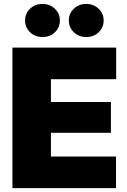

<svg xmlns="http://www.w3.org/2000/svg" viewBox="-20 -974 659 994"><path d="M44.4 0V-727.5H581.5V-564H243.7V-445.8H554.2V-286.6H243.7V-163.6H580.6V0ZM426.3 -782.2Q388.2 -782.2 362.3 -807.1Q336.4 -832 336.4 -867.7Q336.4 -904.3 362.3 -929Q388.2 -953.6 426.3 -953.6Q464.4 -953.6 490.5 -929Q516.6 -904.3 516.6 -868.2Q516.6 -831.5 490.7 -806.9Q464.8 -782.2 426.3 -782.2ZM199.7 -782.2Q161.6 -782.2 135.7 -807.1Q109.9 -832 109.9 -867.7Q109.9 -904.3 135.7 -929Q161.6 -953.6 199.7 -953.6Q237.8 -953.6 263.9 -929Q290 -904.3 290 -868.2Q290 -831.5 264.2 -806.9Q238.3 -782.2 199.7 -782.2Z"/></svg>

Font: Inter 20pt Black
Style: Regular
Weight: 900
Version: Version 4.001;git-66647c0bb